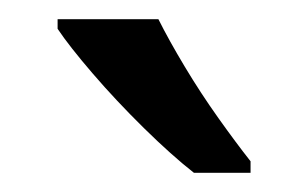

<svg xmlns="http://www.w3.org/2000/svg" viewBox="-20 -786 321 200"><path d="M145 -766Q156 -744 172.5 -716.5Q189 -689 207.5 -663Q226 -637 241 -618V-606H182Q159 -624 130 -652.5Q101 -681 76.5 -709.5Q52 -738 40 -756V-766Z"/></svg>

Font: Noto Sans SignWriting
Style: Regular
Weight: 400
Designer: Monotype Design Team
Foundry: Monotype Imaging Inc.
Version: Version 2.004; ttfautohint (v1.8.4.7-5d5b)